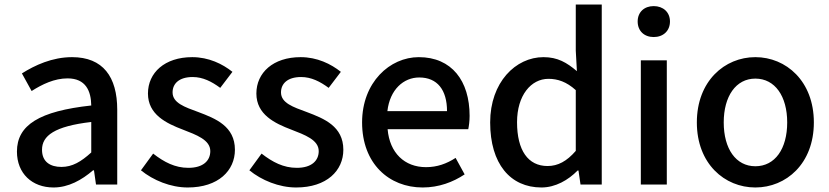

<svg xmlns="http://www.w3.org/2000/svg" viewBox="-20 -817 3671 850"><path d="M217 13C283 13 342 -20 392 -63H396L405 0H499V-331C499 -477 436 -564 299 -564C211 -564 134 -528 77 -492L120 -414C167 -444 221 -470 279 -470C360 -470 383 -414 384 -350C155 -325 55 -264 55 -146C55 -49 122 13 217 13ZM252 -78C203 -78 166 -100 166 -154C166 -216 221 -258 384 -277V-142C339 -101 300 -78 252 -78Z M811 13C947 13 1020 -62 1020 -154C1020 -258 935 -292 858 -321C798 -343 744 -361 744 -408C744 -446 772 -476 833 -476C878 -476 917 -456 955 -428L1009 -499C965 -534 904 -564 831 -564C709 -564 635 -495 635 -403C635 -310 716 -271 790 -243C849 -220 911 -198 911 -148C911 -106 880 -74 814 -74C755 -74 707 -99 658 -137L604 -63C658 -19 735 13 811 13Z M1291 13C1427 13 1500 -62 1500 -154C1500 -258 1415 -292 1338 -321C1278 -343 1224 -361 1224 -408C1224 -446 1252 -476 1313 -476C1358 -476 1397 -456 1435 -428L1489 -499C1445 -534 1384 -564 1311 -564C1189 -564 1115 -495 1115 -403C1115 -310 1196 -271 1270 -243C1329 -220 1391 -198 1391 -148C1391 -106 1360 -74 1294 -74C1235 -74 1187 -99 1138 -137L1084 -63C1138 -19 1215 13 1291 13Z M1851 13C1923 13 1986 -11 2037 -45L1997 -118C1957 -92 1915 -77 1866 -77C1771 -77 1705 -140 1696 -245H2053C2056 -259 2059 -281 2059 -304C2059 -459 1980 -564 1834 -564C1706 -564 1583 -453 1583 -275C1583 -93 1702 13 1851 13ZM1695 -325C1706 -421 1767 -474 1836 -474C1916 -474 1959 -419 1959 -325Z M2377 13C2439 13 2496 -20 2537 -62H2541L2550 0H2644V-797H2529V-593L2534 -502C2489 -540 2449 -564 2386 -564C2263 -564 2150 -453 2150 -275C2150 -92 2239 13 2377 13ZM2404 -82C2318 -82 2269 -151 2269 -276C2269 -395 2331 -468 2408 -468C2449 -468 2488 -455 2529 -418V-149C2489 -103 2450 -82 2404 -82Z M2817 0H2932V-550H2817ZM2874 -653C2916 -653 2946 -680 2946 -722C2946 -763 2916 -790 2874 -790C2832 -790 2803 -763 2803 -722C2803 -680 2832 -653 2874 -653Z M3324 13C3460 13 3583 -92 3583 -275C3583 -458 3460 -564 3324 -564C3188 -564 3065 -458 3065 -275C3065 -92 3188 13 3324 13ZM3324 -81C3238 -81 3184 -158 3184 -275C3184 -391 3238 -469 3324 -469C3411 -469 3465 -391 3465 -275C3465 -158 3411 -81 3324 -81Z"/></svg>

Font: Source Han Sans JP Medium
Style: Regular
Weight: 500
Designer: Ryoko NISHIZUKA 西塚涼子 (kana, bopomofo & ideographs); Paul D. Hunt (Latin, Greek & Cyrillic); Sandoll Communications 산돌커뮤니
Foundry: Adobe
Version: Version 2.002;hotconv 1.0.116;makeotfexe 2.5.65601